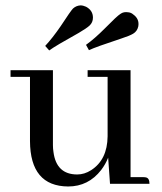

<svg xmlns="http://www.w3.org/2000/svg" viewBox="-20 -673 593 703"><path d="M503.9 -24.4H458V-416H300.8V-391.6H374V-173.8Q373 -87.9 313.5 -49.8Q289.1 -34.2 262.7 -34.2Q186.5 -34.2 175.8 -116.2Q173.8 -128.9 173.8 -141.6V-416H18.6V-391.6H89.8V-156.2Q90.8 8.8 229.5 9.8Q303.7 9.8 350.6 -50.8Q366.2 -71.3 376 -95.7L382.8 0H527.3Q527.3 -20.5 514.6 -23.4Q509.8 -24.4 503.9 -24.4ZM307.6 -579.1Q320.3 -590.8 320.3 -608.4Q320.3 -634.8 294.9 -648.4Q284.2 -653.3 274.4 -653.3Q258.8 -652.3 247.1 -641.6Q239.3 -633.8 202.1 -577.1Q171.9 -533.2 145.5 -504.9L160.2 -488.3Q182.6 -504.9 268.6 -552.7Q296.9 -569.3 307.6 -579.1ZM467.8 -549.8Q482.4 -558.6 486.3 -576.2Q491.2 -603.5 467.8 -620.1Q460 -627 450.2 -627.9Q432.6 -630.9 420.9 -622.1Q409.2 -615.2 363.3 -568.4Q326.2 -531.2 294.9 -508.8L305.7 -489.3Q330.1 -501 424.8 -532.2Q455.1 -542 467.8 -549.8Z"/></svg>

Font: Abhaya Libre Medium
Style: Regular
Weight: 500
Designer: Pushpananda Ekanayake, Sol Matas, Pathum Egodawatta
Foundry: Mooniak
Version: Version 1.050 ; ttfautohint (v1.6)